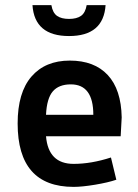

<svg xmlns="http://www.w3.org/2000/svg" viewBox="-20 -720 540 751"><path d="M456 -261 452 -187H160Q169 -79 268 -79Q337 -79 414 -104L435 -17Q403 -6 352 2.5Q301 11 268 11Q49 11 49 -237Q49 -358 103 -420.5Q157 -483 253 -483Q349 -483 401.5 -426.5Q454 -370 456 -261ZM257 -390Q210 -390 186.5 -362.5Q163 -335 160 -271H345Q345 -390 257 -390ZM107 -700H181Q186 -670 203 -658Q220 -646 250 -646Q280 -646 297 -658Q314 -670 319 -700H393Q385 -579 250 -579Q115 -579 107 -700Z"/></svg>

Font: Lekton
Style: Bold
Weight: 700
Designer: Paolo Mazzetti, Luciano Perondi, Raffaele Flato, Elena Papassissa, Emilio Macchia, Michela Povoleri, Tobias Seemiller, R
Version: Version 34.000